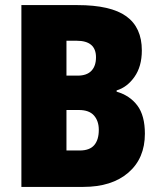

<svg xmlns="http://www.w3.org/2000/svg" viewBox="-20 -734 633 754"><path d="M284 -714Q415 -714 476 -670Q537 -626 537 -536Q537 -473 508 -432Q479 -391 438 -379V-374Q490 -359 519.5 -319.5Q549 -280 549 -209Q549 -112 484 -56Q419 0 307 0H64V-714ZM285 -437Q321 -437 339 -456Q357 -475 357 -509Q357 -574 281 -574H241V-437ZM241 -302V-143H293Q332 -143 350 -164Q368 -185 368 -224Q368 -259 349 -280.5Q330 -302 290 -302Z"/></svg>

Font: Noto Sans Lao Condensed Black
Style: Regular
Weight: 900
Width: 3
Designer: Monotype Design Team
Foundry: Monotype Imaging Inc.
Version: Version 2.003; ttfautohint (v1.8.4.7-5d5b)